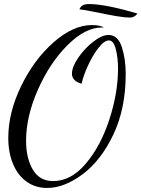

<svg xmlns="http://www.w3.org/2000/svg" viewBox="-20 -843 700 950"><path d="M21 -161Q21 -286 84.5 -417Q148 -548 245 -633.5Q342 -719 435 -719Q473 -719 495 -707H484Q401 -707 313 -618.5Q225 -530 167 -398Q109 -266 109 -147Q109 -60 142.5 -3.5Q176 53 243 53Q332 53 405.5 -34.5Q479 -122 521.5 -253Q564 -384 564 -505Q564 -556 553 -599.5Q542 -643 519 -643Q496 -643 467.5 -606.5Q439 -570 415.5 -519Q392 -468 384 -429Q360 -435 348 -448Q336 -461 336 -478Q336 -512 367.5 -558Q399 -604 442 -637Q485 -670 517 -670Q563 -670 582.5 -611Q602 -552 602 -477Q602 -306 541 -177.5Q480 -49 389 19Q298 87 213 87Q156 87 112.5 56.5Q69 26 45 -30.5Q21 -87 21 -161ZM474 -779Q395 -795 373 -797Q383 -823 419 -823Q501 -823 660 -776Q646 -756 622 -756Q599 -756 557 -763Q515 -770 474 -779Z"/></svg>

Font: Dancing Script
Style: Regular
Weight: 400
Designer: Pablo Impallari
Foundry: Pablo Impallari
Version: Version 2.000